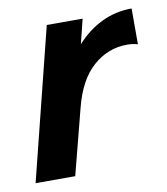

<svg xmlns="http://www.w3.org/2000/svg" viewBox="-58 -470 452 520"><g transform="rotate(-10 168.0 -210.5)"><path d="M-0.7 0 103.5 -416.7H202.1L185.4 -349.3Q216 -383.3 254.5 -402.1Q293.1 -420.8 337.5 -420.8V-322.2Q325 -326.4 308.3 -326.4Q255.6 -326.4 214.6 -290.3Q173.6 -254.2 154.9 -180.6L108.3 0Z"/></g></svg>

Font: Afacad SemiBold
Style: Italic
Weight: 600
Italic angle: -14°
Designer: Kristian Moeller
Foundry: Dicotype
Version: Version 1.000